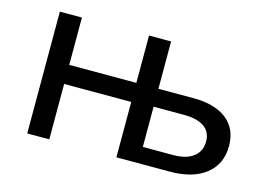

<svg xmlns="http://www.w3.org/2000/svg" viewBox="-77 -669 1106 807"><g transform="rotate(15 476.0 -265.0)"><path d="M93 0V-530H189V-324H481V-530H577V-324H729Q823 -324 874.5 -283.5Q926 -243 926 -168Q926 -89 869.5 -44.5Q813 0 713 0H481V-241H189V0ZM577 -71H709Q766 -71 797 -95Q828 -119 828 -162Q828 -203 797.5 -224.5Q767 -246 709 -246H577Z"/></g></svg>

Font: Montserrat Medium
Style: Regular
Weight: 500
Designer: Julieta Ulanovsky
Foundry: Julieta Ulanovsky
Version: Version 9.000; ttfautohint (v1.8.4.7-5d5b)